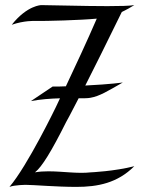

<svg xmlns="http://www.w3.org/2000/svg" viewBox="-20 -722 571 752"><path d="M461 -399C461 -399 416 -392 314 -387C348 -454 393 -544 457 -675C474 -683 490 -692 506 -702C489 -699 449 -698 401 -698C306 -698 179 -702 142 -702C142 -702 87 -702 26 -625C75 -642 116 -640 116 -640C158 -639 297 -643 359 -649C322 -563 272 -456 238 -384C221 -383 205 -383 186 -383L101 -326C137 -333 178 -336 215 -337C205 -316 199 -303 199 -303C199 -303 88 -73 17 10C38 2 82 2 82 2C111 2 200 10 279 10C363 10 440 -5 506 -71C428 -51 336 -47 336 -47C283 -41 228 -51 169 -51C151 -51 134 -50 117 -47C144 -68 182 -130 239 -244C239 -244 256 -274 288 -337C308 -337 324 -337 334 -339C370 -345 403 -366 461 -399Z"/></svg>

Font: Quintessential
Style: Regular
Weight: 400
Designer: Astigmatic (AOETI)
Foundry: Astigmatic (AOETI)
Version: Version 1.000